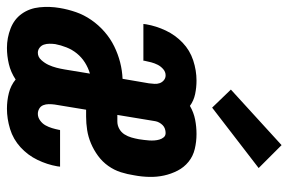

<svg xmlns="http://www.w3.org/2000/svg" viewBox="-172 -664 831 553"><g transform="rotate(90 243.5 -387.5)"><path d="M105 8Q76 8 49 -2.5Q22 -13 6.5 -35Q-9 -57 -12 -86Q-15 -115 -10 -144Q-6 -168 2 -191Q10 -214 24.5 -235Q39 -256 58.5 -273Q78 -290 100.5 -301Q123 -312 146.5 -318Q170 -324 194 -325L207 -401Q208 -409 208.5 -417Q209 -425 206.5 -432Q204 -439 198 -444Q192 -449 184 -449Q174 -449 166 -442Q158 -435 153.5 -426Q149 -417 146.5 -407.5Q144 -398 142 -388Q142 -388 142 -387Q142 -386 142 -385H36Q36 -387 36.5 -389Q37 -391 37 -393Q42 -422 55 -449.5Q68 -477 90 -498Q112 -519 141 -528.5Q170 -538 199 -538Q219 -538 238 -534Q257 -530 272 -519Q291 -530 311.5 -534Q332 -538 353 -538Q375 -538 396 -533Q417 -528 433 -515Q449 -502 458.5 -483.5Q468 -465 472.5 -444.5Q477 -424 476.5 -402Q476 -380 472 -359Q469 -339 463 -320Q457 -301 445 -284Q433 -267 416 -254.5Q399 -242 380 -234Q361 -226 341.5 -223Q322 -220 303 -220H283L268 -129Q267 -121 267 -112.5Q267 -104 270 -96.5Q273 -89 280 -85Q287 -81 295 -81Q305 -81 314 -87.5Q323 -94 328 -103Q333 -112 336 -122Q339 -132 341 -142Q341 -142 341 -143Q341 -144 342 -145H447Q447 -143 446.5 -141Q446 -139 446 -137Q441 -108 427.5 -80Q414 -52 391 -31Q368 -10 338.5 -1Q309 8 280 8Q257 8 235 2.5Q213 -3 196 -17Q175 -3 151.5 2.5Q128 8 105 8ZM317 -310Q328 -310 338 -315.5Q348 -321 354 -330.5Q360 -340 363 -350.5Q366 -361 368 -372Q369 -379 370 -386.5Q371 -394 371.5 -401.5Q372 -409 371.5 -416.5Q371 -424 369 -431Q367 -438 362.5 -443.5Q358 -449 350 -449Q344 -449 338 -447Q332 -445 327.5 -440.5Q323 -436 320 -430.5Q317 -425 316 -419L298 -310ZM119 -81Q131 -81 140 -91Q149 -101 154 -112Q159 -123 162 -134.5Q165 -146 167 -158L179 -231Q162 -226 147 -216.5Q132 -207 121 -193.5Q110 -180 103.5 -163.5Q97 -147 94 -131Q93 -123 93 -114.5Q93 -106 95.5 -98.5Q98 -91 104.5 -86Q111 -81 119 -81ZM277 -583 225 -637 385 -783 451 -717Z"/></g></svg>

Font: Iosevka Slab Extrabold
Style: Italic
Weight: 800
Italic angle: -9°
Monospace: yes
Designer: Belleve Invis
Foundry: Belleve Invis
Version: Version 11.1.0; ttfautohint (v1.8.3)